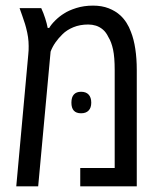

<svg xmlns="http://www.w3.org/2000/svg" viewBox="-20 -660 578 680"><path d="M37.6 0 80.1 -466.3Q81.1 -474.1 81.3 -481.9Q81.5 -489.7 81.5 -497.1Q81.5 -512.7 79.3 -528.3Q77.1 -543.9 72.3 -562Q71.3 -566.9 68.6 -575.2Q65.9 -583.5 63.2 -591.3Q60.5 -599.1 59.1 -603.5Q56.6 -610.4 54.2 -617.4Q51.8 -624.5 49.3 -631.3H126Q134.3 -613.3 140.1 -595Q146 -576.7 148.9 -561H154.3Q161.1 -573.2 176 -587.9Q190.9 -602.5 207 -612.3Q223.1 -623 250.2 -631.6Q277.3 -640.1 309.6 -640.1Q340.8 -640.1 365 -630.6Q389.2 -621.1 406.2 -605.5Q418.5 -594.2 428 -579.3Q437.5 -564.5 443.8 -546.9Q454.1 -521 459.2 -486.8Q464.4 -452.6 464.4 -412.1V0H264.2V-64.9H386.2V-412.1Q386.2 -457.5 380.4 -484.6Q374.5 -511.7 363.8 -528.8Q356 -545.4 344.5 -555.2Q333 -564.9 319.8 -569.1Q306.6 -573.2 292.5 -573.2Q263.2 -573.2 239.7 -563.5Q216.3 -553.7 201.7 -539.1Q187 -524.9 176.3 -509.5Q165.5 -494.1 159.2 -477.1L115.2 0ZM267.1 -258.8Q232.9 -258.8 232.9 -296.4Q232.9 -315.9 241.7 -325.4Q250.5 -335 267.1 -335Q284.7 -335 293.9 -325Q303.2 -314.9 303.2 -296.4Q303.2 -278.3 293.9 -268.6Q284.7 -258.8 267.1 -258.8Z"/></svg>

Font: Open Sans SemiCondensed
Style: Regular
Weight: 400
Width: 4
Designer: Monotype Design Team
Foundry: Monotype Imaging Inc.
Version: Version 3.000